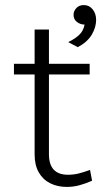

<svg xmlns="http://www.w3.org/2000/svg" viewBox="-20 -726 406 757"><path d="M243.5 11Q206.5 11 177.8 -3.5Q149 -18 132.8 -46.5Q116.5 -75 116.5 -117V-609.5H173V-118Q173 -37 248 -37Q270 -37 290 -42Q310 -47 335 -56L343 -13.5Q318.5 -2.5 294 4.2Q269.5 11 243.5 11ZM35 -432.5V-474.5H333.5V-432.5ZM286.5 -540 249 -560Q276 -573 292.5 -588.8Q309 -604.5 313.5 -629Q295.5 -629.5 282.8 -639.8Q270 -650 270 -667.5Q270 -682.5 281 -694.2Q292 -706 310.5 -706Q332 -706 345.5 -689Q359 -672 359 -647.5Q359 -618.5 341.8 -589.2Q324.5 -560 286.5 -540Z"/></svg>

Font: Karla Light
Style: Regular
Weight: 300
Designer: Jonathan Pinhorn
Version: Version 2.004;gftools[0.9.33]